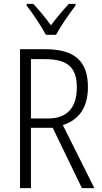

<svg xmlns="http://www.w3.org/2000/svg" viewBox="-20 -1060 523 987"><path d="M216 -881H268C292 -926 336 -989 368 -1031V-1040H334C299 -1002 272 -970 242 -930C214 -968 179 -1011 151 -1040H117V-1031C148 -992 191 -927 216 -881ZM212 -807H83V-93H139V-403H251L401 -93H465L303 -417C386 -444 432 -507 432 -612C432 -751 358 -807 212 -807ZM210 -756C325 -756 375 -716 375 -610C375 -502 320 -451 228 -451H139V-756Z"/></svg>

Font: Noto Sans Kannada UI Condensed Light
Style: Regular
Weight: 300
Width: 3
Designer: Jelle Bosma - Monotype Design Team
Foundry: Monotype Imaging Inc.
Version: Version 2.005